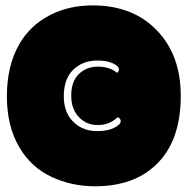

<svg xmlns="http://www.w3.org/2000/svg" viewBox="-20 -667 679 695"><path d="M324.2 7.3Q462.4 7.3 543.9 -69.8Q634.3 -154.8 634.3 -320.3Q634.3 -467.8 547.4 -557.6Q460.4 -647.5 315.4 -647.5Q231 -647.5 162.6 -613.3Q88.4 -575.2 49.3 -506.3Q4.9 -428.2 4.9 -318.1Q4.9 -208 51.8 -130.9Q93.3 -61.5 165.8 -27.1Q238.3 7.3 324.2 7.3ZM250 -221.7Q210.9 -255.9 210.9 -318.6Q210.9 -381.3 245.1 -414.6Q279.3 -447.8 332.5 -447.8Q367.7 -447.8 389.2 -437.5Q410.6 -427.2 410.6 -415Q410.6 -409.2 403.8 -403.3Q376.5 -425.8 334.5 -425.8Q292.5 -425.8 265.1 -398.7Q237.8 -371.6 237.8 -321.3Q237.8 -271 266.6 -242.2Q293 -214.4 334.5 -214.4Q376 -214.4 405.8 -242.7Q417 -238.8 417 -227.8Q417 -216.8 393.6 -204.6Q370.1 -192.4 331.5 -192.4Q282.7 -192.4 250 -221.7Z"/></svg>

Font: Friends & Family
Style: Regular
Weight: 400
Designer: Sarang Kulkarni, Maithili Shingre, Noopur Datye
Foundry: Ek Type
Version: Version 1.000;hotconv 1.0.117;makeotfexe 2.5.65602